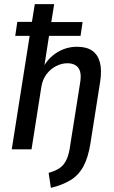

<svg xmlns="http://www.w3.org/2000/svg" viewBox="-20 -725 554 932"><path d="M227 187 216 114Q249 105 270 90.5Q291 76 303.5 48.5Q316 21 322 -27L368 -317Q375 -356 369 -377Q363 -398 347 -408Q331 -418 307 -418Q279 -418 252 -404Q225 -390 206 -365Q187 -340 181 -305L133 0H37L124 -551H54L64 -619H135L149 -705H243L229 -618H381L371 -551H218L194 -397H189Q214 -444 258 -471Q302 -498 354 -498Q400 -498 427.5 -479Q455 -460 465 -422Q475 -384 466 -327L419 -29Q408 40 385 82.5Q362 125 323 149Q284 173 227 187Z"/></svg>

Font: Nunito Sans 10pt Condensed SemiBold
Style: Italic
Weight: 600
Width: 3
Italic angle: -9°
Designer: Vernon Adams
Foundry: Vernon Adams
Version: Version 3.101;gftools[0.9.27]